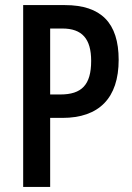

<svg xmlns="http://www.w3.org/2000/svg" viewBox="-20 -734 517 754"><path d="M71 0H177V-271H225C369 -271 446 -349 446 -499C446 -644 377 -714 235 -714H71ZM177 -363V-622H225C302 -622 338 -582 338 -495C338 -401 301 -363 217 -363Z"/></svg>

Font: Kathrein 67 Medium Condensed
Style: Regular
Weight: 500
Width: 3
Designer: Lazydogs Typefoundry, based on Open Sans by Ascender Corporation
Foundry: Lazydogs Typefoundry
Version: Version 1.003;PS 001.003;hotconv 1.0.88;makeotf.lib2.5.64775